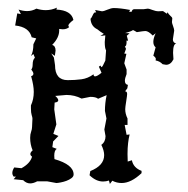

<svg xmlns="http://www.w3.org/2000/svg" viewBox="-20 -466 484 494"><path d="M305.2 -361.3 305.7 -358.9Q305.7 -346.7 301.3 -346.7L304.2 -340.3L299.8 -328.1L305.2 -327.6L299.8 -303.2L305.7 -287.1V-275.4Q301.3 -264.6 301.3 -258.3Q301.3 -249 309.1 -247.6L307.6 -238.8L301.8 -231Q307.1 -231 307.1 -224.1Q307.1 -220.7 304.7 -205.3Q302.2 -189.9 302.2 -185.1Q302.2 -172.9 308.1 -161.1V-144.5H300.8L305.7 -119.1L313.5 -120.1Q311 -110.4 309.6 -97.9Q308.1 -85.4 308.1 -69.8L308.6 -50.3L319.3 -53.7Q323.2 -34.2 344.2 -26.4V-20.5Q317.4 4.9 293 4.9Q280.3 4.9 269 -1L262.7 7.3L260.3 -1.5Q252.9 1 245.1 1Q227.1 1 210.4 -15.1L212.4 -25.9Q248 -40 248 -66.9Q248 -78.6 240.7 -93.3Q251.5 -101.1 251.5 -115.7L248.5 -132.8L253.9 -161.1L250 -180.7Q250 -201.2 254.4 -221.2L232.4 -211.9Q226.6 -216.8 212.4 -216.8L189.9 -212.4Q171.9 -221.7 150.9 -221.7L122.1 -219.2Q129.9 -212.4 129.9 -208Q129.9 -203.1 120.6 -202.1L119.6 -184.6L125 -146L117.2 -121.6L130.4 -116.2L116.7 -102.1L114.7 -87.4L126 -83Q119.6 -79.1 119.6 -65.4L120.1 -56.6Q169.4 -42.5 169.4 -17.1Q169.4 -11.7 163.8 -7.6Q158.2 -3.4 150.9 -0.7Q143.6 2 136 3.4Q128.4 4.9 125 4.9L101.1 0.5H75.7Q65.9 5.9 57.6 5.9Q47.9 5.9 39.6 -2.4L15.1 -4.9L21 -11.7H15.1Q11.7 -16.1 11.7 -21Q11.7 -27.3 16.6 -35.2L35.2 -33.2Q57.6 -45.4 62.5 -63Q58.1 -65.9 58.1 -69.8Q58.1 -74.2 64 -79.1Q57.6 -94.2 57.6 -111.3Q57.6 -120.6 60.1 -127.2Q62.5 -133.8 62.5 -139.6Q62.5 -146 63 -150.9Q63.5 -155.8 63.5 -160.6Q63.5 -164.1 61.5 -169.9Q59.6 -175.8 59.6 -187V-194.8Q66.9 -210.4 66.9 -229.5Q66.9 -237.8 65.2 -247.8Q63.5 -257.8 60.1 -270Q65.9 -271.5 65.9 -276.4Q65.9 -280.3 60.5 -287.1Q64 -291.5 64 -299.3Q64 -312.5 69.8 -317.4L65.9 -327.1L59.6 -321.8Q65.9 -333 65.9 -352.1L73.2 -367.2L61.5 -370.1Q55.2 -396.5 19 -400.4L24.4 -431.6L33.7 -429.7L27.8 -441.4Q39.1 -437.5 49.8 -437.5Q62.5 -437.5 73.7 -443.8Q85.9 -439.9 97.7 -439.9Q112.3 -439.9 126.5 -446.3L125 -441.4Q163.6 -439.5 168.9 -414.6Q155.8 -404.8 155.8 -399.9L157.7 -396Q151.4 -390.6 141.1 -390.6L132.3 -391.6V-387.7Q132.3 -368.7 114.3 -350.6Q123 -347.7 123 -335.9L121.1 -322.3L111.8 -328.6L118.7 -317.9L121.6 -298.3Q121.6 -259.8 154.3 -259.8Q172.9 -259.8 189.5 -262Q206.1 -264.2 220.7 -274.9Q220.7 -269.5 224.6 -269.5Q230 -269.5 241.2 -278.8L234.4 -294.4L238.3 -297.4L241.2 -293Q243.7 -293.5 251 -310.1L252.9 -336.4Q249.5 -341.8 249.5 -357.9L251 -375L238.3 -373.5L247.1 -378.9Q237.3 -384.8 230.5 -390.6Q213.9 -398.4 212.9 -418Q214.8 -418.5 218.3 -426.3Q221.7 -434.1 224.6 -434.1H227.5L224.6 -440.4L242.2 -437Q247.1 -437 256.6 -441.2Q266.1 -445.3 272.9 -445.3Q280.8 -445.3 291.3 -444.1Q301.8 -442.9 314.9 -440.4L312 -436L318.4 -435.5Q320.3 -442.4 325.7 -442.4H350.1L360.4 -443.8Q363.3 -443.8 372.1 -440.4Q380.9 -437 387.7 -437L399.4 -437.5L409.2 -430.7L411.6 -434.6Q413.1 -429.7 418.2 -425.5Q423.3 -421.4 423.3 -418.5L422.4 -409.2Q422.4 -406.7 425.3 -398.9Q428.2 -391.1 428.2 -387.2L424.8 -364.7Q424.8 -356 433.6 -354Q425.3 -353 425.3 -330.1L426.3 -313.5Q419.4 -299.3 407.2 -299.3L398.4 -300.8Q391.1 -308.6 380.4 -310.5L380.9 -314.5Q380.9 -317.9 374.5 -322.8L380.4 -344.2Q374.5 -349.1 374.5 -358.4Q374.5 -367.2 380.4 -380.4L373 -374.5Q361.8 -386.2 354 -386.2Q349.6 -386.2 332 -383.3Q326.7 -386.7 322.3 -388.7Q316.9 -384.8 301.8 -380.9L313.5 -380.4L306.2 -374L309.6 -361.3Z"/></svg>

Font: Truetypewriter PolyglOTT
Style: Regular
Weight: 400
Designer: Sergey Beatoff a.k.a. Sam_T
Version: Version 3.76